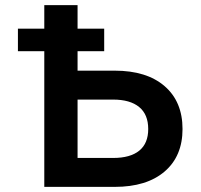

<svg xmlns="http://www.w3.org/2000/svg" viewBox="-20 -730 787 750"><path d="M283 -530V-454H428Q553 -454 623 -393.5Q693 -333 693 -226Q693 -120 623 -60Q553 0 428 0H153V-530H50V-618H153V-710H283V-618H387V-530ZM283 -113H422Q489 -113 524 -141.5Q559 -170 559 -226Q559 -283 523.5 -312Q488 -341 422 -341H283Z"/></svg>

Font: Geist SemBd
Style: Regular
Weight: 400
Designer: Basement.studio, Andrés Briganti, Mateo Zaragoza
Foundry: Basement.studio, Vercel, Andrés Briganti, Guido Ferreyra, Mateo Zaragoza
Version: Version 1.401